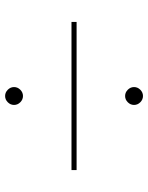

<svg xmlns="http://www.w3.org/2000/svg" viewBox="66 -666 580 752"><g transform="rotate(-90 356.0 -290.0)"><path d="M66 -280V-300H646V-280ZM356 -20Q342 -20 331.5 -30.5Q321 -41 321 -55Q321 -69 331.5 -79.5Q342 -90 356 -90Q370 -90 380.5 -79.5Q391 -69 391 -55Q391 -41 380.5 -30.5Q370 -20 356 -20ZM356 -490Q342 -490 331.5 -500.5Q321 -511 321 -525Q321 -539 331.5 -549.5Q342 -560 356 -560Q370 -560 380.5 -549.5Q391 -539 391 -525Q391 -511 380.5 -500.5Q370 -490 356 -490Z"/></g></svg>

Font: M PLUS 1 Thin
Style: Regular
Weight: 100
Designer: Coji Morishita
Foundry: UNDERFOREST DESIGN
Version: Version 1.001